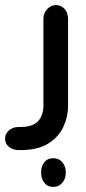

<svg xmlns="http://www.w3.org/2000/svg" viewBox="-116 -416 339 756"><path d="M-29 175H-41Q-65 175 -80.5 162.5Q-96 150 -96 130Q-96 111 -81.5 98Q-67 85 -45 84H-35Q-6 84 12 76Q30 68 39 55Q48 42 51.5 28Q55 14 55 2V-341Q55 -365 70 -380.5Q85 -396 104 -396Q125 -396 138.5 -380.5Q152 -365 152 -341V2Q152 44 133.5 83.5Q115 123 75 148.5Q35 174 -29 175ZM94 320Q71 320 58.5 303.5Q46 287 46 266V261Q46 239 58.5 223Q71 207 94 207Q116 207 129.5 223Q143 239 143 261V266Q143 287 129.5 303.5Q116 320 94 320Z"/></svg>

Font: Beiruti SemiBold
Style: Regular
Weight: 600
Designer: Arlette Boutros
Foundry: Boutros
Version: Version 1.41